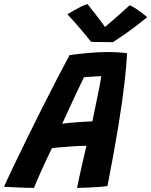

<svg xmlns="http://www.w3.org/2000/svg" viewBox="-67 -926 752 954"><path d="M102 7.5Q86.5 7.5 58 6.8Q29.5 6 0.2 4.5Q-29 3 -47 2Q-31.5 -33.5 -2.5 -94.2Q26.5 -155 63 -229.5Q99.5 -304 138.8 -382Q178 -460 214.5 -530.5Q251 -601 279 -652.5Q324.5 -658.5 374 -663Q423.5 -667.5 469.5 -667.5Q519 -667.5 564.5 -661.5Q561.5 -603 552 -517.8Q542.5 -432.5 522.2 -306.8Q502 -181 467 -1.5Q451.5 1 424.5 3Q397.5 5 368 6.2Q338.5 7.5 316 7.5Q320.5 -16.5 329 -55.2Q337.5 -94 346.8 -134.2Q356 -174.5 362.5 -201.5Q336 -201.5 299.5 -199.2Q263 -197 232 -194.2Q201 -191.5 191 -189.5Q163.5 -134 139 -79.2Q114.5 -24.5 102 7.5ZM242 -311Q256 -313.5 284 -316Q312 -318.5 341.8 -320.5Q371.5 -322.5 392 -323Q394.5 -335 400.8 -366Q407 -397 414.8 -433.8Q422.5 -470.5 428.5 -502Q434.5 -533.5 436 -547.5Q426.5 -547.5 408.5 -546.5Q390.5 -545.5 373.5 -544Q356.5 -542.5 350 -542Q340.5 -523 322.2 -484Q304 -445 282.2 -398.5Q260.5 -352 242 -311ZM577.5 -900Q592 -894 610.8 -881.2Q629.5 -868.5 645 -856.5Q660.5 -844.5 664.5 -840.5Q597.5 -786.5 554.5 -757Q511.5 -727.5 494 -716.5Q483.5 -716.5 463.2 -716.8Q443 -717 421.2 -717.2Q399.5 -717.5 385.5 -718Q358.5 -752.5 329.5 -786.2Q300.5 -820 268 -855Q279 -861.5 296.5 -871.8Q314 -882 333 -891.8Q352 -901.5 367.5 -906Q385 -885 402.5 -862Q420 -839 434.2 -820Q448.5 -801 455 -792Q466.5 -802 488 -820.5Q509.5 -839 533.5 -860.5Q557.5 -882 577.5 -900Z"/></svg>

Font: Grandstander SemiBold
Style: Italic
Weight: 600
Italic angle: -15°
Designer: Tyler Finck
Foundry: Etcetera Type Co
Version: Version 1.200; ttfautohint (v1.8.3)